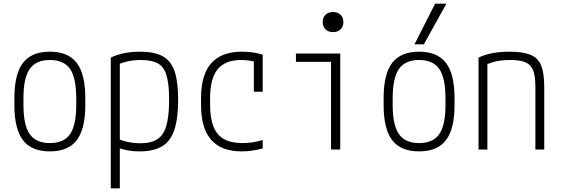

<svg xmlns="http://www.w3.org/2000/svg" viewBox="-20 -810 3040 1040"><path d="M250 10Q151 10 104.5 -50.5Q58 -111 58 -240V-280Q58 -409 104.5 -469.5Q151 -530 250 -530Q349 -530 395.5 -469.5Q442 -409 442 -280V-240Q442 -111 395.5 -50.5Q349 10 250 10ZM250 -35Q326 -35 359.5 -83.5Q393 -132 393 -242V-278Q393 -388 359.5 -436.5Q326 -485 250 -485Q175 -485 141 -436.5Q107 -388 107 -278V-242Q107 -132 141 -83.5Q175 -35 250 -35Z M580 -498Q646 -530 740 -530Q816 -530 861 -505.5Q906 -481 925.5 -424.5Q945 -368 945 -270Q945 -169 924.5 -107Q904 -45 858 -17.5Q812 10 738 10Q697 10 661.5 2.5Q626 -5 599 -16L614 -60Q643 -47 675.5 -40.5Q708 -34 741 -34Q799 -34 833 -56.5Q867 -79 881.5 -130.5Q896 -182 896 -270Q896 -353 882.5 -400Q869 -447 836 -466Q803 -485 744 -485Q708 -485 675.5 -478.5Q643 -472 614 -458L629 -489V210H580Z M1289 10Q1069 10 1069 -240V-280Q1069 -530 1290 -530Q1353 -530 1403 -514V-313H1355V-505L1376 -472Q1355 -478 1332 -481.5Q1309 -485 1286 -485Q1200 -485 1159 -435Q1118 -385 1118 -278V-242Q1118 -170 1136.5 -124Q1155 -78 1193.5 -56.5Q1232 -35 1293 -35Q1321 -35 1348.5 -39Q1376 -43 1403 -52V-6Q1377 1 1348.5 5.5Q1320 10 1289 10Z M1773 0V-475H1583V-520H1823V0ZM1784 -636Q1759 -636 1743.5 -651Q1728 -666 1728 -690Q1728 -716 1743.5 -730.5Q1759 -745 1784 -745Q1809 -745 1824.5 -730.5Q1840 -716 1840 -690Q1840 -666 1824.5 -651Q1809 -636 1784 -636Z M2250 10Q2151 10 2104.5 -50.5Q2058 -111 2058 -240V-280Q2058 -409 2104.5 -469.5Q2151 -530 2250 -530Q2349 -530 2395.5 -469.5Q2442 -409 2442 -280V-240Q2442 -111 2395.5 -50.5Q2349 10 2250 10ZM2250 -35Q2326 -35 2359.5 -83.5Q2393 -132 2393 -242V-278Q2393 -388 2359.5 -436.5Q2326 -485 2250 -485Q2175 -485 2141 -436.5Q2107 -388 2107 -278V-242Q2107 -132 2141 -83.5Q2175 -35 2250 -35ZM2276 -570H2225L2337 -790H2398Z M2572 -498Q2608 -515 2649 -522.5Q2690 -530 2742 -530Q2813 -530 2854 -513Q2895 -496 2911.5 -454.5Q2928 -413 2928 -340V0H2880V-338Q2880 -397 2868 -428.5Q2856 -460 2826.5 -472.5Q2797 -485 2742 -485Q2715 -485 2691.5 -482Q2668 -479 2646.5 -472.5Q2625 -466 2602 -454L2620 -486V0H2572Z"/></svg>

Font: M PLUS Code Latin Light
Style: Regular
Weight: 300
Designer: Coji Morishita
Foundry: UNDERFOREST DESIGN
Version: Version 1.002; ttfautohint (v1.8.3)